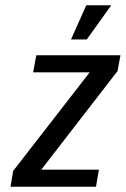

<svg xmlns="http://www.w3.org/2000/svg" viewBox="-20 -710 478 730"><path d="M20 0 30 -60 321 -435H106L118 -500H438L427 -440L137 -65H356L345 0ZM250 -560 308 -690H403L310 -560Z"/></svg>

Font: Cuprum
Style: Italic
Weight: 400
Italic angle: -10°
Designer: Jovanny Lemonad
Foundry: Jovanny Lemonad
Version: Version 3.000